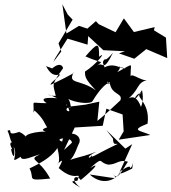

<svg xmlns="http://www.w3.org/2000/svg" viewBox="-20 -822 803 899"><path d="M310 -317C274 -335 292 -348 305 -303C299 -295 274 -315 311 -322C313 -318 307 -361 295 -361C332 -340 402 -333 413 -348C477 -455 516 -440 483 -429C484 -462 487 -409 494 -435C501 -374 561 -389 542 -348C577 -388 505 -311 436 -256L445 -346L380 -332L307 -323ZM509 -173C510 -139 521 -151 531 -148C405 -88 405 -75 411 -103C406 -70 369 -83 432 -112C342 -77 317 -87 265 -48C327 -64 334 -121 352 -155C365 -200 280 -218 271 -159C227 -174 314 -186 317 -154L280 -120L330 -225L461 -233L478 -313L554 -286L559 -207L536 -168L684 -190C637 -212 587 -210 671 -243C685 -350 602 -370 643 -388C606 -381 597 -323 645 -400C664 -307 602 -301 653 -291C637 -320 624 -406 560 -345C641 -399 613 -438 676 -448C638 -435 580 -503 593 -446C584 -530 622 -533 529 -484C565 -525 505 -513 567 -502C553 -493 510 -539 458 -499C489 -504 443 -526 473 -546C471 -544 474 -534 509 -575C461 -477 466 -537 435 -515C465 -541 463 -521 380 -558C440 -626 444 -624 444 -556C484 -588 429 -518 378 -487C378 -463 378 -452 429 -399C353 -453 297 -426 324 -482C342 -485 237 -434 217 -425C215 -437 259 -461 261 -474C212 -456 196 -522 193 -513C257 -493 212 -494 228 -505C266 -534 276 -507 275 -502C216 -421 230 -427 241 -373C200 -372 188 -392 247 -362C163 -370 181 -349 199 -339C117 -338 141 -358 137 -295C166 -347 137 -349 137 -309C188 -264 189 -240 201 -226C185 -220 153 -210 233 -197C189 -219 78 -193 106 -178C49 -235 63 -173 72 -205C2 -180 46 -223 15 -210C29 -182 28 -151 42 -157C7 -157 53 -110 31 -125C48 -50 53 -122 41 -141C72 -90 15 -50 77 -88C80 -62 139 -93 167 -99C107 -71 162 -84 215 14C98 26 144 16 119 -32C104 -31 208 -65 249 -129C269 -47 243 -51 248 -52C279 -84 273 -68 255 -35C335 36 360 -26 344 20C347 34 278 11 357 57C301 13 338 -8 358 21C418 -28 454 -67 402 -35C469 -94 437 -60 488 -51C531 -53 536 -77 579 -65C532 11 530 14 506 -7C540 22 522 12 400 -5C462 52 529 21 551 -28C512 10 570 -18 599 -33C610 -112 605 -35 588 -35C598 -53 548 -32 534 -3L599 -147L567 -126L478 -213ZM297 -754 320 -730 254 -619 267 -581 230 -532 238 -549 296 -641 390 -613 393 -653 464 -587 565 -582 537 -572 609 -547 665 -592 763 -550 757 -646 701 -680 704 -695 607 -672 560 -736 521 -671 442 -709 429 -723 389 -688 350 -701 291 -665 272 -802Z"/></svg>

Font: Hussar Lance
Style: Italic
Weight: 700
Foundry: Cannot Into Space Fonts, PlusOne Fonts
Version: Version 2.27